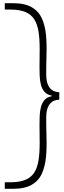

<svg xmlns="http://www.w3.org/2000/svg" viewBox="-20 -982 401 1205"><path d="M10 203V162H44Q102 162 138.5 147Q175 132 194.5 102Q214 72 221.5 26Q229 -20 229 -82Q229 -120 228.5 -147.5Q228 -175 228 -200Q228 -224 229 -253Q230 -282 236.5 -308.5Q243 -335 259 -354Q275 -373 305 -378V-382Q275 -387 259 -406Q243 -425 236.5 -451.5Q230 -478 229 -506.5Q228 -535 228 -559Q228 -585 228.5 -612Q229 -639 229 -678Q229 -740 221.5 -785.5Q214 -831 194.5 -861.5Q175 -892 138.5 -907Q102 -922 44 -922H10V-962H60Q136 -962 179.5 -936.5Q223 -911 243 -866Q263 -821 268.5 -764Q274 -707 272 -642.5Q270 -578 270 -514Q270 -505 271.5 -487.5Q273 -470 280.5 -451Q288 -432 304.5 -418.5Q321 -405 352 -403V-356Q321 -355 304.5 -341Q288 -327 280.5 -308.5Q273 -290 271.5 -272.5Q270 -255 270 -246Q270 -182 272 -117.5Q274 -53 268.5 4.5Q263 62 243 107Q223 152 179.5 177.5Q136 203 60 203Z"/></svg>

Font: Matangi Light
Style: Regular
Weight: 300
Designer: Prashant Pant
Foundry: The Graphic Ant
Version: Version 3.002